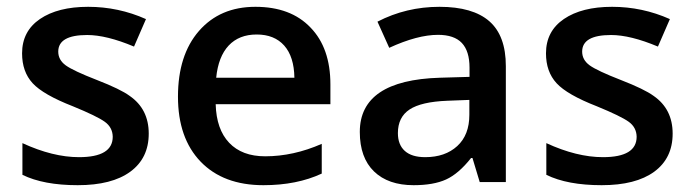

<svg xmlns="http://www.w3.org/2000/svg" viewBox="-20 -532 2024 561"><path d="M358.9 -251.8Q414.6 -213.3 414.6 -141.6Q414.6 -69.8 360.7 -30.3Q306.9 9.1 207 9.1Q107.2 9.1 45.5 -21.2V-113.8Q134.5 -72.8 210.8 -72.8Q309.4 -72.8 309.4 -132.5Q308.9 -159.8 286.1 -176.2Q263.4 -192.6 193.1 -221.4Q106.2 -255.3 75.3 -288.9Q44.5 -322.5 44.5 -376.1Q44.5 -440.8 96.8 -476.5Q149.1 -512.1 237.6 -512.1Q326.1 -512.1 406.5 -476.2L371.6 -395.9Q291.2 -429.7 234.6 -429.7Q150.2 -429.7 150.2 -381.2Q150.2 -356.9 172.1 -341Q194.1 -325.1 263.1 -298.3Q332.2 -271.5 358.9 -251.8Z M611.7 -304.9H840.2Q839.2 -366.5 810.4 -398.9Q781.6 -431.2 730 -431.2Q678.5 -431.2 648.1 -398.9Q617.8 -366.5 611.7 -304.9ZM749.7 9.1Q632.5 9.1 566.2 -59.7Q500 -128.4 500 -249.7Q500 -371.1 561.4 -441.6Q622.9 -512.1 726.2 -512.1Q829.6 -512.1 887.3 -451.5Q945.4 -391.8 945.4 -285.1V-227.5H610.2Q612.2 -154.2 649.6 -114.8Q687.1 -75.3 754.8 -75.3Q837.2 -75.3 920.1 -111.7V-24.8Q847.3 9.1 749.7 9.1Z M1458 0H1381.7L1360.5 -70.3H1356.4Q1320 -24.3 1283.4 -7.6Q1246.7 9.1 1188.6 9.1Q1114.3 9.1 1072.8 -31.1Q1031.3 -71.3 1031.3 -146.6Q1031.3 -297.8 1265.4 -304.9L1351.9 -307.4V-334.2Q1351.9 -382.7 1329.4 -406.5Q1306.9 -430.2 1259.9 -430.2Q1199.7 -430.2 1117.3 -392.3L1082.9 -468.7Q1166.8 -512.1 1264.2 -512.1Q1361.5 -512.1 1409.8 -469.9Q1458 -427.7 1458 -338.7ZM1142.6 -143.1Q1142.6 -109.2 1162.8 -91Q1183 -72.8 1222.4 -72.8Q1280.6 -72.8 1316 -105.2Q1351.4 -137.5 1351.4 -196.7V-240.1L1286.7 -237.6Q1210.8 -234.6 1176.7 -212.1Q1142.6 -189.6 1142.6 -143.1Z M1889.8 -251.8Q1945.4 -213.3 1945.4 -141.6Q1945.4 -69.8 1891.6 -30.3Q1837.7 9.1 1737.9 9.1Q1638 9.1 1576.3 -21.2V-113.8Q1665.3 -72.8 1741.7 -72.8Q1840.2 -72.8 1840.2 -132.5Q1839.7 -159.8 1817 -176.2Q1794.2 -192.6 1724 -221.4Q1637 -255.3 1606.2 -288.9Q1575.3 -322.5 1575.3 -376.1Q1575.3 -440.8 1627.7 -476.5Q1680 -512.1 1768.5 -512.1Q1856.9 -512.1 1937.3 -476.2L1902.4 -395.9Q1822 -429.7 1765.4 -429.7Q1681 -429.7 1681 -381.2Q1681 -356.9 1703 -341Q1725 -325.1 1794 -298.3Q1863 -271.5 1889.8 -251.8Z"/></svg>

Font: Khula Semibold
Style: Regular
Weight: 600
Designer: Erin McLaughlin, Steve Matteson
Version: Version 1.000;PS 1.0;hotconv 1.0.72;makeotf.lib2.5.5900; ttf